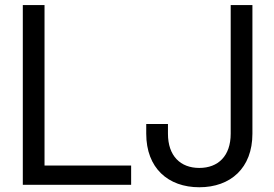

<svg xmlns="http://www.w3.org/2000/svg" viewBox="-20 -748 1110 777"><path d="M72.3 0H510.7V-78.1H160.2V-727.5H72.3ZM786.6 9.8C913.1 9.8 1001.5 -67.9 1001.5 -207V-727.5H913.6V-207C913.6 -116.7 862.8 -68.4 786.6 -68.4C710.4 -68.4 659.7 -116.7 659.7 -207V-246.1H571.8V-207C571.8 -67.9 660.2 9.8 786.6 9.8Z"/></svg>

Font: Raveo Display Display
Style: Regular
Weight: 400
Designer: Jakub Foglar, Rasmus Andersson (Inter)
Foundry: Jakubfoglar.com
Version: Version 1.100;Glyphs 3.2.3 (3260)